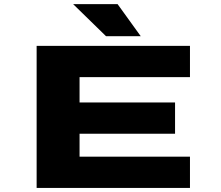

<svg xmlns="http://www.w3.org/2000/svg" viewBox="-20 -926 1090 946"><path d="M673.5 -747.5H502.5L340.5 -905.5H559.5ZM916 -546H372V-421H842.5V-267H372V-154H916V0H160.5V-700H916Z"/></svg>

Font: League Mono Extended ExtraBold
Style: Regular
Weight: 800
Width: 9
Designer: Tyler Finck
Foundry: The League of Moveable Type / Tyler Finck
Version: Version 2.210